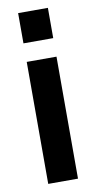

<svg xmlns="http://www.w3.org/2000/svg" viewBox="-82 -737 388 775"><g transform="rotate(-10 112.0 -350.0)"><path d="M51 0V-500H173V0ZM51 -576V-700H173V-576Z"/></g></svg>

Font: Cabin
Style: Bold
Weight: 700
Width: 4
Designer: Pablo Impallari
Foundry: Pablo Impallari. http://www.impallari.com Igino Marini. http://www.ikern.com
Version: Version 3.001